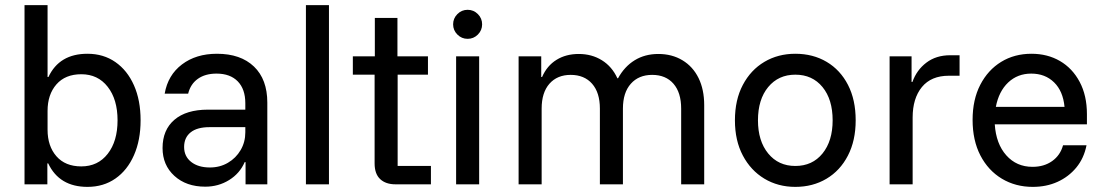

<svg xmlns="http://www.w3.org/2000/svg" viewBox="-20 -720 4313 750"><path d="M321.7 10Q211.7 10 168.3 -81.7H165V0H75.8V-700H165.8V-419.2H169.2Q211.7 -510 321.7 -510Q384.2 -510 430.8 -477.5Q477.5 -445 503.3 -386.7Q529.2 -328.3 529.2 -250Q529.2 -172.5 503.3 -113.8Q477.5 -55 430.8 -22.5Q384.2 10 321.7 10ZM297.5 -70Q362.5 -70 400.8 -119.2Q439.2 -168.3 439.2 -250Q439.2 -331.7 400.8 -380.8Q362.5 -430 297.5 -430Q235 -430 200.4 -390.4Q165.8 -350.8 165.8 -286.7V-213.3Q165.8 -149.2 200.4 -109.6Q235 -70 297.5 -70Z M781.7 9.2Q707.5 9.2 661.3 -32.9Q615 -75 615 -141.7Q615 -212.5 661.3 -252.1Q707.5 -291.7 792.5 -291.7H938.3V-316.7Q938.3 -371.7 908.8 -402.1Q879.2 -432.5 825.8 -432.5Q781.7 -432.5 752.9 -412.1Q724.2 -391.7 715 -354.2H623.3Q635.8 -426.7 690.8 -468.3Q745.8 -510 827.5 -510Q920 -510 972.1 -460Q1024.2 -410 1024.2 -319.2V0H939.2V-86.7H935.8Q916.7 -42.5 875 -16.7Q833.3 9.2 781.7 9.2ZM800 -65.8Q839.2 -65.8 870.4 -84.2Q901.7 -102.5 920 -133.8Q938.3 -165 938.3 -203.3V-223.3H798.3Q750 -223.3 724.6 -202.9Q699.2 -182.5 699.2 -145.8Q699.2 -109.2 726.7 -87.5Q754.2 -65.8 800 -65.8Z M1175 0V-700H1265V0Z M1525 0Q1486.7 0 1465 -20.4Q1443.3 -40.8 1443.3 -81.7V-428.3H1358.3V-500H1444.2V-650H1532.5V-500H1651.7V-428.3H1533.3V-71.7H1663.3V0Z M1761.7 0V-500H1851.7V0ZM1806.7 -568.3Q1783.3 -568.3 1766.7 -585Q1750 -601.7 1750 -625Q1750 -648.3 1766.7 -665Q1783.3 -681.7 1806.7 -681.7Q1830 -681.7 1846.7 -665Q1863.3 -648.3 1863.3 -625Q1863.3 -601.7 1846.7 -585Q1830 -568.3 1806.7 -568.3Z M2005.8 0V-500H2094.2V-419.2H2097.5Q2116.7 -463.3 2153.8 -486.2Q2190.8 -509.2 2240.8 -509.2Q2291.7 -509.2 2331.2 -484.6Q2370.8 -460 2391.7 -414.2H2394.2Q2419.2 -460 2459.2 -484.6Q2499.2 -509.2 2551.7 -509.2Q2605 -509.2 2645.8 -484.6Q2686.7 -460 2708.8 -415Q2730.8 -370 2730.8 -309.2V0H2640.8V-295.8Q2640.8 -358.3 2610.8 -392.9Q2580.8 -427.5 2527.5 -427.5Q2475 -427.5 2444.2 -392.9Q2413.3 -358.3 2413.3 -295.8V0H2323.3V-295.8Q2323.3 -358.3 2292.9 -392.9Q2262.5 -427.5 2209.2 -427.5Q2156.7 -427.5 2126.2 -392.9Q2095.8 -358.3 2095.8 -295.8V0Z M3086.7 10Q3019.2 10 2965.8 -22.1Q2912.5 -54.2 2881.7 -112.5Q2850.8 -170.8 2850.8 -250Q2850.8 -330 2881.7 -388.3Q2912.5 -446.7 2965.8 -478.3Q3019.2 -510 3086.7 -510Q3155.8 -510 3209.2 -478.3Q3262.5 -446.7 3292.5 -388.3Q3322.5 -330 3322.5 -250Q3322.5 -170.8 3292.1 -112.1Q3261.7 -53.3 3208.3 -21.7Q3155 10 3086.7 10ZM3086.7 -71.7Q3153.3 -71.7 3192.9 -120.4Q3232.5 -169.2 3232.5 -250Q3232.5 -331.7 3192.9 -380Q3153.3 -428.3 3086.7 -428.3Q3020.8 -428.3 2980.8 -380Q2940.8 -331.7 2940.8 -250Q2940.8 -169.2 2980.8 -120.4Q3020.8 -71.7 3086.7 -71.7Z M3455 0V-500H3540.8V-400H3544.2Q3560.8 -446.7 3598.8 -475.4Q3636.7 -504.2 3691.7 -504.2H3728.3V-424.2H3686.7Q3617.5 -424.2 3581.2 -380Q3545 -335.8 3545 -260.8V0Z M4014.2 10Q3946.7 10 3893.3 -22.1Q3840 -54.2 3809.6 -112.9Q3779.2 -171.7 3779.2 -251.7Q3779.2 -330.8 3809.2 -388.8Q3839.2 -446.7 3890.8 -478.3Q3942.5 -510 4009.2 -510Q4071.7 -510 4120.4 -481.7Q4169.2 -453.3 4197.5 -400Q4225.8 -346.7 4225.8 -274.2V-234.2H3865.8Q3870.8 -158.3 3910.8 -113.3Q3950.8 -68.3 4013.3 -68.3Q4058.3 -68.3 4090 -90.8Q4121.7 -113.3 4132.5 -152.5H4224.2Q4214.2 -101.7 4184.2 -65.4Q4154.2 -29.2 4110.8 -9.6Q4067.5 10 4014.2 10ZM3870 -302.5H4138.3Q4132.5 -364.2 4097.5 -398.3Q4062.5 -432.5 4008.3 -432.5Q3955 -432.5 3918.3 -397.9Q3881.7 -363.3 3870 -302.5Z"/></svg>

Font: Funnel Sans
Style: Regular
Weight: 400
Designer: NORD ID, Kristian Moeller
Foundry: Dicotype
Version: Version 1.000